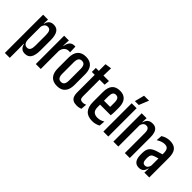

<svg xmlns="http://www.w3.org/2000/svg" viewBox="30 -1445 2392 2392"><g transform="rotate(45 1226.5 -249.0)"><path d="M226 7Q198 7 179.5 -3.2Q161 -13.5 150 -31.5Q139 -49.5 133.5 -72.5H106.5L129 -152.5Q129.5 -126.5 136.2 -107Q143 -87.5 157 -76.8Q171 -66 191.5 -66Q222 -66 235.2 -89.5Q248.5 -113 248.5 -158.5V-344.5Q248.5 -389 235.8 -412Q223 -435 192 -435Q174 -435 161 -426.5Q148 -418 140 -403Q132 -388 128 -368.5L113 -426.5H132Q137 -450 148 -467.8Q159 -485.5 178 -495.8Q197 -506 225.5 -506Q284 -506 309.8 -463.2Q335.5 -420.5 335.5 -337.5V-163Q335.5 -79.5 309.8 -36.2Q284 7 226 7ZM44 175V-499H130.5L126 -391L129 -388.5V-109L128.5 -94L130.5 23.5V175Z M500.5 -311 479 -404H499.5Q506.5 -450 528.8 -476.5Q551 -503 595 -503Q599 -503 602.2 -502.8Q605.5 -502.5 609.5 -502L613 -404.5Q609 -405.5 603.5 -406Q598 -406.5 591 -406.5Q555.5 -406.5 530.8 -382.5Q506 -358.5 500.5 -311ZM414.5 0V-499H498L493 -377L501.5 -360.5V0Z M793 8.5Q720.5 8.5 683.2 -34Q646 -76.5 646 -157V-342.5Q646 -423 683.2 -465.2Q720.5 -507.5 793 -507.5Q865.5 -507.5 902.5 -465.2Q939.5 -423 939.5 -342.5V-157Q939.5 -76.5 902.5 -34Q865.5 8.5 793 8.5ZM793 -63.5Q824.5 -63.5 838.5 -85.2Q852.5 -107 852.5 -150.5V-349Q852.5 -392.5 838.5 -414Q824.5 -435.5 793 -435.5Q761 -435.5 747 -414Q733 -392.5 733 -349V-150.5Q733 -107 747 -85.2Q761 -63.5 793 -63.5Z M1137.5 6.5Q1100 6.5 1076 -6.5Q1052 -19.5 1040.2 -45.5Q1028.5 -71.5 1028.5 -109.5V-480H1114V-129.5Q1114 -98.5 1126.2 -85.8Q1138.5 -73 1166 -73Q1180.5 -73 1193 -76.5Q1205.5 -80 1216.5 -85L1210.5 -8Q1197 -1.5 1178.2 2.5Q1159.5 6.5 1137.5 6.5ZM977.5 -424V-494.5H1208.5L1202.5 -424ZM1029.5 -487V-612.5L1115 -625.5L1111.5 -487Z M1412 7Q1332.5 7 1292.2 -37.5Q1252 -82 1252 -171V-345Q1252 -425.5 1286.8 -466.5Q1321.5 -507.5 1392.5 -507.5Q1439 -507.5 1469.8 -488.5Q1500.5 -469.5 1515.5 -433Q1530.5 -396.5 1530.5 -344V-290.5Q1530.5 -270 1529.5 -250Q1528.5 -230 1525.5 -208.5H1447Q1447 -253 1447 -287.8Q1447 -322.5 1447 -354Q1447 -382 1441.2 -400Q1435.5 -418 1423.5 -426.8Q1411.5 -435.5 1392.5 -435.5Q1363.5 -435.5 1350.8 -415.5Q1338 -395.5 1338 -354V-249.5V-234.5V-163Q1338 -139 1343.8 -121.2Q1349.5 -103.5 1361.2 -92Q1373 -80.5 1390 -74.8Q1407 -69 1429.5 -69Q1457 -69 1481 -77Q1505 -85 1525 -97.5L1519 -20.5Q1499.5 -9 1472 -1Q1444.5 7 1412 7ZM1306 -208.5V-277.5H1505.5V-208.5Z M1604.5 0V-499H1691.5V0ZM1647 -674.5H1734.5L1682 -546H1614Z M1983 0V-352Q1983 -378.5 1977.8 -396.5Q1972.5 -414.5 1961 -423.8Q1949.5 -433 1929.5 -433Q1911.5 -433 1898.8 -424.5Q1886 -416 1878 -400.8Q1870 -385.5 1866.5 -366L1848 -426.5H1869Q1874.5 -450 1886 -467.8Q1897.5 -485.5 1917.5 -495.8Q1937.5 -506 1968.5 -506Q2004 -506 2026.2 -490Q2048.5 -474 2059.2 -442.2Q2070 -410.5 2070 -363V0ZM1781 0V-499H1867.5L1864 -416.5L1868 -413V0Z M2327 0 2330.5 -86H2326.5V-300.5V-340.5Q2326.5 -387 2310.8 -409Q2295 -431 2257 -431Q2228 -431 2200.2 -419.8Q2172.5 -408.5 2149.5 -394L2155.5 -472Q2169.5 -481.5 2187.8 -489.2Q2206 -497 2227.8 -502Q2249.5 -507 2274 -507Q2311 -507 2337.5 -496.8Q2364 -486.5 2380.8 -466.2Q2397.5 -446 2405.2 -415.2Q2413 -384.5 2413 -344V0ZM2235 7Q2184.5 7 2160 -27Q2135.5 -61 2135.5 -125.5V-155Q2135.5 -216 2163 -248.2Q2190.5 -280.5 2253 -299L2337 -324L2346 -255L2274.5 -233Q2246 -224.5 2233.8 -207.2Q2221.5 -190 2221.5 -159.5V-139Q2221.5 -104 2232.2 -85Q2243 -66 2270 -66Q2286.5 -66 2298.2 -74.8Q2310 -83.5 2317.5 -98.5Q2325 -113.5 2328 -133L2338.5 -72.5H2325.5Q2321 -50 2310.8 -32Q2300.5 -14 2282.2 -3.5Q2264 7 2235 7Z"/></g></svg>

Font: Anek Tamil Condensed Medium
Style: Regular
Weight: 500
Width: 3
Designer: Aadarsh Rajan (Tamil), Yesha Goshar (Latin)
Foundry: Ek Type
Version: Version 1.003